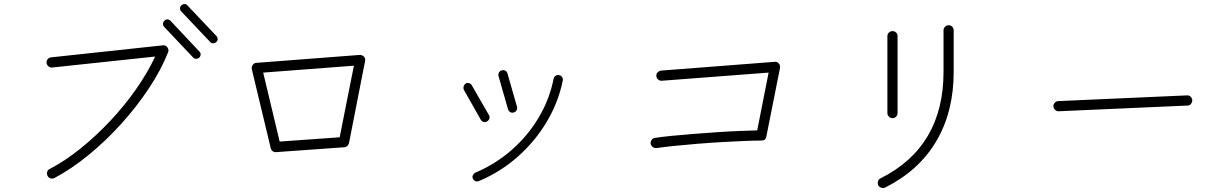

<svg xmlns="http://www.w3.org/2000/svg" viewBox="-20 -888 6040 944"><path d="M248 -13Q239 -8 229 -11Q219 -14 214 -23Q209 -33 212 -43Q215 -53 224 -57Q299 -96 375.5 -157.5Q452 -219 522 -293.5Q592 -368 649 -449.5Q706 -531 743 -610L236 -556Q226 -555 218 -562Q210 -569 209 -579Q208 -589 214.5 -597Q221 -605 231 -606L780 -665Q795 -667 803 -655Q812 -642 806 -630Q772 -544 712 -453.5Q652 -363 575.5 -278.5Q499 -194 415 -125.5Q331 -57 248 -13ZM960 -605Q953 -599 944 -599Q935 -599 929 -606L787 -756Q781 -762 781.5 -771Q782 -780 788 -786Q804 -800 819 -785L960 -635Q967 -629 966.5 -620Q966 -611 960 -605ZM1043 -681Q1037 -675 1028 -675Q1019 -675 1013 -682L871 -832Q865 -838 865 -847Q865 -856 872 -862Q879 -868 887.5 -868Q896 -868 902 -861L1044 -711Q1050 -704 1050 -695.5Q1050 -687 1043 -681Z M1337 -140Q1328 -139 1320.5 -145Q1313 -151 1311 -160L1218 -548Q1216 -561 1223 -569Q1230 -579 1241 -579L1749 -618Q1761 -618 1770 -609Q1778 -599 1775 -588L1696 -185Q1691 -166 1673 -164ZM1355 -192 1650 -213 1720 -565 1274 -531Z M2335 2Q2326 6 2317.5 2.5Q2309 -1 2305 -10Q2301 -18 2305 -26.5Q2309 -35 2317 -39Q2416 -81 2495.5 -150.5Q2575 -220 2628.5 -310Q2682 -400 2702 -501Q2704 -510 2712 -515.5Q2720 -521 2729 -519Q2738 -517 2743.5 -509Q2749 -501 2747 -492Q2725 -384 2667.5 -288Q2610 -192 2525 -117Q2440 -42 2335 2ZM2506 -335Q2497 -332 2489 -336.5Q2481 -341 2478 -350L2431 -514Q2429 -524 2433.5 -532Q2438 -540 2447 -542Q2456 -545 2464.5 -540.5Q2473 -536 2475 -527L2522 -363Q2524 -354 2519.5 -345.5Q2515 -337 2506 -335ZM2375 -291Q2367 -286 2358 -288.5Q2349 -291 2344 -299L2261 -446Q2257 -454 2259.5 -463Q2262 -472 2269 -477Q2277 -482 2286.5 -479Q2296 -476 2300 -468L2384 -322Q2389 -314 2386 -305Q2383 -296 2375 -291Z M3208 -160Q3198 -159 3189.5 -165Q3181 -171 3179 -181Q3178 -192 3184 -200.5Q3190 -209 3200 -210Q3232 -215 3281.5 -220Q3331 -225 3389 -229.5Q3447 -234 3505.5 -238Q3564 -242 3615.5 -244Q3667 -246 3703 -247L3759 -531L3234 -491Q3224 -490 3216 -497Q3208 -504 3207 -514Q3206 -525 3213.5 -532.5Q3221 -540 3231 -541L3788 -584Q3801 -586 3809 -576Q3817 -567 3815 -554L3748 -217Q3745 -197 3724 -197Q3694 -197 3643 -195Q3592 -193 3531 -189.5Q3470 -186 3408.5 -181Q3347 -176 3294 -170.5Q3241 -165 3208 -160Z M4332 34Q4323 38 4313 35Q4303 32 4298 23Q4294 13 4297 3Q4300 -7 4309 -11Q4619 -166 4619 -535V-739Q4619 -749 4626.5 -756.5Q4634 -764 4644 -764Q4655 -764 4662 -756.5Q4669 -749 4669 -739V-535Q4669 -339 4583.5 -194Q4498 -49 4332 34ZM4368 -307Q4358 -307 4350.5 -314.5Q4343 -322 4343 -332V-710Q4343 -721 4350.5 -728Q4358 -735 4368 -735Q4379 -735 4386 -728Q4393 -721 4393 -710V-332Q4393 -322 4386 -314.5Q4379 -307 4368 -307Z M5186 -341Q5176 -340 5168 -347.5Q5160 -355 5159 -365Q5159 -376 5166.5 -383.5Q5174 -391 5184 -391L5815 -419Q5826 -420 5833.5 -413Q5841 -406 5842 -395Q5842 -385 5835.5 -377Q5829 -369 5818 -369Z"/></svg>

Font: Kurewa Gothic CJK TC Regular
Style: Regular
Weight: 400
Designer: Max Yao
Foundry: Max-Everyday
Version: Version 1.071; ttfautohint (v1.8.3)